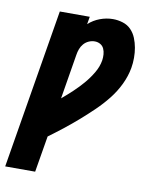

<svg xmlns="http://www.w3.org/2000/svg" viewBox="-120 -592 703 871"><g transform="rotate(10 232.0 -156.5)"><path d="M-36 215 86 -520H224L218 -485Q241 -506 270.5 -517Q300 -528 330 -528Q353 -528 375.5 -521Q398 -514 413.5 -498Q429 -482 437.5 -461Q446 -440 450 -417.5Q454 -395 454 -371Q454 -347 450 -324Q443 -285 425 -247.5Q407 -210 381 -177Q355 -144 324.5 -114.5Q294 -85 262 -57Q230 -29 197 -3Q164 23 130 48L102 215ZM160 -133Q185 -154 209 -176.5Q233 -199 254 -223.5Q275 -248 292 -276.5Q309 -305 314 -335Q316 -349 315 -363Q314 -377 308.5 -389Q303 -401 291.5 -407.5Q280 -414 266 -414Q252 -414 238.5 -408Q225 -402 215.5 -391Q206 -380 201 -366.5Q196 -353 194 -339Z"/></g></svg>

Font: Iosevka SS04 Heavy
Style: Italic
Weight: 900
Italic angle: -9°
Monospace: yes
Designer: Belleve Invis
Foundry: Belleve Invis
Version: Version 19.0.0; ttfautohint (v1.8.4)